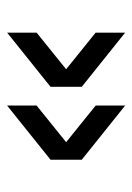

<svg xmlns="http://www.w3.org/2000/svg" viewBox="64 -542 372 540"><g transform="rotate(-90 250.0 -272.0)"><path d="M428.2 -438V-355L325.2 -272L428.2 -189V-106L275.9 -228V-315.9ZM223.1 -438V-355L120.1 -272L223.1 -189V-106L70.8 -228V-315.9Z"/></g></svg>

Font: Miedinger*
Style: Bold
Weight: 700
Version: Version 001.000